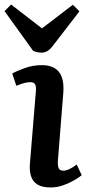

<svg xmlns="http://www.w3.org/2000/svg" viewBox="-44 -812 385 846"><path d="M114 -409Q116 -431 110.5 -440.5Q105 -450 90 -450Q77 -450 62.5 -446Q48 -442 28 -434L10 -488Q29 -499 65 -512Q101 -525 141 -525Q173 -525 195.5 -512.5Q218 -500 228 -473Q238 -446 235 -404L211 -103Q210 -82 214.5 -71Q219 -60 235 -60Q247 -60 262 -67Q277 -74 294 -87L316 -40Q304 -30 282.5 -17.5Q261 -5 234 4.5Q207 14 179 14Q142 14 121 1Q100 -12 92.5 -36.5Q85 -61 88 -93ZM-24 -763 5 -792 141 -687 277 -791 306 -762 191 -613Q178 -595 165.5 -587.5Q153 -580 140 -580Q129 -580 120 -582Q111 -584 102 -588Z"/></svg>

Font: Literata 18pt SemiBold
Style: Italic
Weight: 600
Italic angle: -2°
Designer: Latin by Veronika Burian and Jose Scaglione. Greek by Irene Vlachou. Cyrillic by Vera Evstafieva
Foundry: TypeTogether
Version: Version 3.103;gftools[0.9.29]